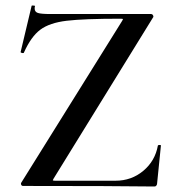

<svg xmlns="http://www.w3.org/2000/svg" viewBox="-20 -676 642 698"><path d="M427 -606Q427 -608 419 -608Q284 -608 222 -600.5Q160 -593 126.5 -568Q93 -543 67 -485Q67 -483 63 -483Q60 -483 57 -484.5Q54 -486 55 -487L95 -655Q95 -656 99 -656Q109 -656 107 -653Q106 -650 106 -645Q106 -633 117.5 -629Q129 -625 164 -625H529Q534 -625 536.5 -620Q539 -615 536 -612L175 -27L172 -21Q172 -19 180 -19H400Q458 -19 501 -55Q544 -91 554 -147Q555 -149 560 -149Q565 -149 565 -147L551 -8Q551 -5 548.5 -1.5Q546 2 542 2Q393 0 64 0Q59 0 57 -4.5Q55 -9 58 -13L424 -600Z"/></svg>

Font: Cormorant Garamond SemiBold
Style: Regular
Weight: 600
Designer: Christian Thalmann (Catharsis Fonts)
Foundry: Catharsis Fonts
Version: Version 4.000